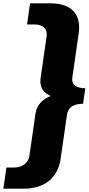

<svg xmlns="http://www.w3.org/2000/svg" viewBox="-22 -880 535 1160"><path d="M493.3 -347C439.5 -347 408.5 -366 415.1 -412L453.6 -679C465.6 -762 440.9 -860 280.9 -860H159.7L141.2 -732H191.2C235 -732 265.9 -704 260.2 -664L223.1 -407C214.9 -350 244.1 -318 284 -300C238.9 -282 200.4 -249 192.3 -193L155.3 64C149.5 104 110.5 132 66.7 132H16.7L-1.7 260H119.5C279.5 260 332.4 162 344.4 79L382.8 -188C389.5 -234 426 -253 479.7 -253Z"/></svg>

Font: Blink
Style: WideObl
Weight: 400
Designer: Mew Too
Foundry: Cannot Into Space Fonts
Version: Version 001.000